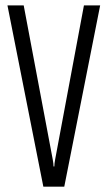

<svg xmlns="http://www.w3.org/2000/svg" viewBox="-20 -696 394 716"><path d="M179.7 -75.2H182.6Q182.6 -85 185.5 -100.6L293 -675.8H353.5L219.7 0H141.6L7.8 -675.8H68.4L176.8 -100.6Q179.7 -85 179.7 -75.2Z"/></svg>

Font: Vancouver Drive
Style: Regular
Weight: 400
Designer: Valery Zaveryaev
Foundry: Cyreal (www.cyreal.org)
Version: Version 1.06